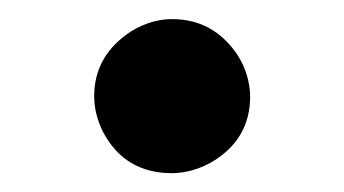

<svg xmlns="http://www.w3.org/2000/svg" viewBox="-20 -359 362 202"><path d="M161.1 -176.8Q111.3 -176.8 88.4 -220.2Q79.1 -238.8 79.1 -257.8Q79.1 -300.8 118.2 -326.2Q139.2 -338.9 161.1 -338.9Q204.1 -338.9 229.5 -301.8Q242.7 -281.2 243.2 -257.8Q243.2 -212.9 203.6 -189Q183.6 -177.2 161.1 -176.8Z"/></svg>

Font: Linux Libertine O
Style: Bold
Weight: 700
Designer: Philipp H. Poll
Foundry: Philipp H. Poll
Version: Version 5.0.0